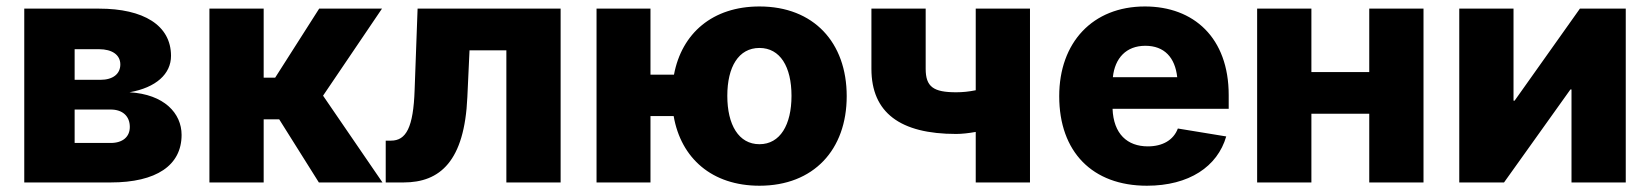

<svg xmlns="http://www.w3.org/2000/svg" viewBox="-20 -573 5182 603"><path d="M56.2 0H327.6C471.2 0 550.3 -53.7 550.3 -149.4C550.3 -217.3 495.6 -276.9 386.7 -283.2C470.2 -297.9 517.1 -340.8 517.1 -397.5C517.1 -493.7 430.7 -545.9 291 -545.9H56.2ZM214.4 -124V-229H327.6C365.2 -229 387.7 -208 387.7 -174.3C387.7 -143.1 365.2 -124 327.6 -124ZM214.4 -322.3V-418.5H291C332.5 -418.5 357.9 -400.4 357.9 -370.6C357.9 -340.8 334.5 -322.3 295.4 -322.3Z M637.7 0H808.1V-198.2H856.9L981.4 0H1181.2L994.6 -272.5L1179.7 -545.9H982.4L844.2 -329.1H808.1V-545.9H637.7Z M1191.4 0H1247.6C1361.8 0 1439 -66.4 1447.8 -268.6L1454.6 -415H1570.3V0H1740.7V-545.9H1291.5L1282.2 -291C1278.3 -172.4 1255.4 -131.3 1208 -131.3H1191.4Z M1853.5 0H2022.9V-208.5H2095.7C2118.7 -75.7 2216.3 10.3 2365.2 10.3C2535.6 10.3 2639.2 -103 2639.2 -271C2639.2 -439.5 2535.6 -552.7 2365.2 -552.7C2218.3 -552.7 2121.1 -468.8 2096.7 -338.4H2022.9V-545.9H1853.5ZM2365.2 -120.1C2299.8 -120.1 2264.2 -181.2 2264.2 -272C2264.2 -363.3 2299.8 -422.4 2365.2 -422.4C2430.2 -422.4 2465.8 -363.3 2465.8 -272C2465.8 -181.2 2430.2 -120.1 2365.2 -120.1Z M2982.9 -152.3C3001 -152.3 3022.9 -154.8 3044.4 -158.7V0H3214.8V-545.9H3044.4V-289.6C3023.4 -285.2 3002.9 -283.2 2982.9 -283.2C2911.6 -283.2 2887.2 -300.3 2887.2 -356.9V-545.9H2716.8V-356.9C2716.8 -219.2 2807.1 -152.3 2982.9 -152.3Z M3582 10.3C3714.4 10.3 3803.7 -49.8 3831.1 -144.5L3679.2 -169.4C3665.5 -132.8 3630.9 -113.3 3585 -113.3C3520.5 -113.3 3477.1 -152.3 3474.1 -231.4H3838.9V-274.4C3838.9 -454.6 3729 -552.7 3575.7 -552.7C3411.6 -552.7 3306.6 -439.5 3306.6 -271C3306.6 -96.2 3410.6 10.3 3582 10.3ZM3475.1 -330.6C3481.4 -390.6 3517.1 -429.2 3577.1 -429.2C3636.7 -429.2 3670.4 -392.6 3677.2 -330.6Z M4098.6 -545.9H3928.2V0H4098.6V-215.8H4280.3V0H4450.7V-545.9H4280.3V-346.7H4098.6Z M5085.9 0V-545.9H4941.9L4736.8 -256.8H4733.4V-545.9H4563V0H4703.6L4912.1 -292H4915.5V0Z"/></svg>

Font: Inter ExtraBold
Style: Regular
Weight: 800
Designer: Rasmus Andersson
Foundry: rsms
Version: Version 4.001;git-9221beed3